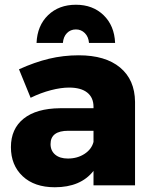

<svg xmlns="http://www.w3.org/2000/svg" viewBox="-20 -781 641 809"><path d="M549 -352V0H374V-61Q320 8 211 8Q125 8 75.5 -38.5Q26 -85 26 -161Q26 -238 79.5 -281Q133 -324 233 -325H374V-331Q374 -370 347.5 -391Q321 -412 271 -412Q237 -412 194.5 -401Q152 -390 109 -369L60 -489Q126 -519 186.5 -533.5Q247 -548 312 -548Q424 -548 486 -496.5Q548 -445 549 -352ZM374 -183V-230H268Q193 -230 193 -174Q193 -146 212.5 -129.5Q232 -113 266 -113Q306 -113 336 -132.5Q366 -152 374 -183ZM134 -600Q137 -673 182.5 -717Q228 -761 300 -761Q371 -761 416.5 -717Q462 -673 465 -600H355Q353 -626 337.5 -641.5Q322 -657 300 -657Q277 -657 262 -641.5Q247 -626 245 -600Z"/></svg>

Font: Montserrat arm2
Style: Bold
Weight: 700
Designer: Julieta Ulanovsky
Foundry: Julieta Ulanovsky
Version: Version 6.000